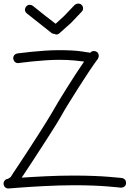

<svg xmlns="http://www.w3.org/2000/svg" viewBox="-25 -1036 733 1087"><path d="M665 -28.3Q675.8 -26.4 682.6 -18.6Q689.5 -10.7 688.5 2.9Q687.5 13.7 679.7 20Q671.9 26.4 658.2 26.4L639.6 24.4Q620.1 22.5 585 19.5Q549.8 16.6 500.5 14.6Q451.2 12.7 390.6 12.7Q349.6 12.7 306.6 14.2Q263.7 15.6 223.1 17.6Q182.6 19.5 146.5 22Q110.4 24.4 83 26.4Q55.7 28.3 39.6 29.8Q23.4 31.2 22.5 31.2Q11.7 31.2 3.9 23.9Q-3.9 16.6 -4.9 3.9Q-4.9 -6.8 2 -14.6Q8.8 -22.5 19.5 -23.4L35.2 -33.2Q35.2 -34.2 49.8 -56.2Q64.5 -78.1 87.4 -112.8Q110.4 -147.5 137.7 -189.5Q165 -231.4 190.9 -272Q216.8 -312.5 238.3 -347.2Q259.8 -381.8 270.5 -400.4Q283.2 -423.8 304.7 -459Q326.2 -494.1 351.1 -534.2Q376 -574.2 402.3 -614.7Q428.7 -655.3 451.2 -687.5Q430.7 -690.4 394.5 -693.8Q358.4 -697.3 308.6 -697.3Q270.5 -697.3 230.5 -694.3Q190.4 -691.4 156.7 -688Q123 -684.6 101.1 -681.6Q79.1 -678.7 77.1 -678.7Q66.4 -678.7 59.1 -685.5Q51.8 -692.4 49.8 -706.1Q49.8 -716.8 56.2 -724.1Q62.5 -731.4 73.2 -733.4Q75.2 -733.4 97.2 -736.3Q119.1 -739.3 152.8 -742.7Q186.5 -746.1 227.5 -749Q268.6 -752 308.6 -752Q388.7 -752 436 -745.1Q483.4 -738.3 486.3 -737.3Q493.2 -747.1 506.8 -747.1Q515.6 -747.1 523.4 -742.2Q534.2 -733.4 534.2 -719.7Q534.2 -712.9 529.3 -703.1Q510.7 -678.7 481.9 -635.7Q453.1 -592.8 422.4 -544.4Q391.6 -496.1 363.3 -450.2Q335 -404.3 318.4 -374Q309.6 -358.4 293 -331.5Q276.4 -304.7 255.9 -272.9Q235.4 -241.2 212.9 -206.1Q190.4 -170.9 168.9 -138.2Q147.5 -105.5 128.9 -77.1Q110.4 -48.8 97.7 -30.3Q126 -32.2 160.6 -34.2Q195.3 -36.1 233.9 -38.1Q272.5 -40 312.5 -41Q352.5 -42 390.6 -42Q453.1 -42 502.9 -40Q552.7 -38.1 588.4 -35.2Q624 -32.2 643.6 -30.3Q663.1 -28.3 665 -28.3ZM418 -1015.6Q429.7 -1015.6 436.5 -1008.8Q445.3 -1000 445.3 -988.3Q445.3 -977.5 437.5 -969.7L377 -906.2L312.5 -848.6Q304.7 -840.8 294.9 -840.8Q288.1 -840.8 284.2 -843.8Q275.4 -843.8 267.6 -848.6L197.3 -904.3L127 -960Q116.2 -968.8 116.2 -981.4Q116.2 -990.2 122.1 -998Q130.9 -1008.8 143.6 -1008.8Q153.3 -1008.8 161.1 -1002.9L230.5 -947.3L290 -901.4L338.9 -946.3L397.5 -1007.8Q407.2 -1015.6 418 -1015.6Z"/></svg>

Font: Coming Soon
Style: Regular
Weight: 400
Designer: Dathan Boardman
Foundry: Open Window
Version: Version 1.000